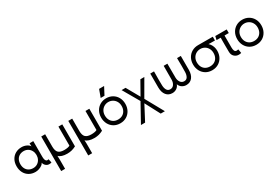

<svg xmlns="http://www.w3.org/2000/svg" viewBox="80 -1891 4806 3319"><g transform="rotate(-30 2482.5 -231.5)"><path d="M439 -235Q439 -281 419 -319.5Q399 -358 362.5 -381Q326 -404 278 -404Q231 -404 194.5 -383.5Q158 -363 137.5 -324.5Q117 -286 117 -235Q117 -183 137.5 -144.5Q158 -106 194.5 -85.5Q231 -65 278 -65Q326 -65 362.5 -88Q399 -111 419 -150Q439 -189 439 -235ZM280 -481Q332 -481 377.5 -459Q423 -437 438 -406L436 -458V-470H510V-161Q510 -125 516.5 -101.5Q523 -78 538.5 -67.5Q554 -57 582 -66L598 7Q586 11 575 12.5Q564 14 551 14Q514 14 485 -11.5Q456 -37 449 -74Q442 -53 415 -33Q388 -13 351.5 -0.5Q315 12 280 12Q208 12 154 -20Q100 -52 71 -108Q42 -164 42 -235Q42 -308 72 -363.5Q102 -419 156 -450Q210 -481 280 -481Z M1089 -470V-31Q1044 -8 1003.5 2.5Q963 13 912 13Q855 13 811 -1Q767 -15 744 -40L747 24V220H669V-470H747Q746 -345 747 -220Q748 -136 784.5 -102Q821 -68 900 -68Q937 -68 967.5 -74Q998 -80 1012 -90V-470Z M1629 -470V-31Q1584 -8 1543.5 2.5Q1503 13 1452 13Q1395 13 1351 -1Q1307 -15 1284 -40L1287 24V220H1209V-470H1287Q1286 -345 1287 -220Q1288 -136 1324.5 -102Q1361 -68 1440 -68Q1477 -68 1507.5 -74Q1538 -80 1552 -90V-470Z M1803 -233Q1803 -180 1824.5 -140.5Q1846 -101 1883.5 -80Q1921 -59 1970 -59Q2019 -59 2056.5 -80Q2094 -101 2115.5 -140.5Q2137 -180 2137 -233Q2137 -283 2115 -322.5Q2093 -362 2054.5 -384.5Q2016 -407 1970 -407Q1924 -407 1885.5 -384.5Q1847 -362 1825 -322.5Q1803 -283 1803 -233ZM1729 -233Q1729 -306 1760.5 -362.5Q1792 -419 1847 -450.5Q1902 -482 1970 -482Q2038 -482 2093 -450.5Q2148 -419 2179.5 -362.5Q2211 -306 2211 -233Q2211 -161 2180 -104Q2149 -47 2094.5 -15Q2040 17 1970 17Q1900 17 1845.5 -15Q1791 -47 1760 -104Q1729 -161 1729 -233ZM2047 -683 1968 -533H1892L1947 -683Z M2462 -143 2273 -470H2352L2500 -208L2648 -470H2727L2538 -143L2739 220H2656L2500 -76L2344 220H2261Z M2920 -442Q2919 -368 2918.5 -312Q2918 -256 2920 -190Q2922 -134 2943.5 -97.5Q2965 -61 3011 -61Q3058 -61 3084.5 -99Q3111 -137 3112 -190Q3113 -283 3113 -470H3187Q3187 -283 3188 -190Q3189 -137 3215.5 -99Q3242 -61 3289 -61Q3335 -61 3356.5 -97.5Q3378 -134 3380 -190Q3382 -256 3381.5 -312Q3381 -368 3380 -442Q3380 -456 3380 -470H3455Q3456 -312 3455 -190Q3454 -94 3409.5 -39.5Q3365 15 3289 15Q3242 15 3203.5 -10.5Q3165 -36 3150 -81Q3135 -36 3096.5 -10.5Q3058 15 3011 15Q2935 15 2890.5 -39.5Q2846 -94 2845 -190Q2844 -312 2845 -470H2920Q2920 -456 2920 -442Z M3639 -233Q3639 -180 3660 -140.5Q3681 -101 3718.5 -80Q3756 -59 3805 -59Q3854 -59 3891.5 -80Q3929 -101 3950 -140.5Q3971 -180 3971 -233Q3971 -283 3949 -322.5Q3927 -362 3889 -384Q3851 -406 3805 -406Q3759 -406 3721 -384Q3683 -362 3661 -322.5Q3639 -283 3639 -233ZM3805 -482Q4018 -482 4100 -481V-406H4008L3938 -410L3949 -425Q3980 -405 4001.5 -375.5Q4023 -346 4034.5 -309.5Q4046 -273 4046 -233Q4046 -161 4015 -104Q3984 -47 3929.5 -15Q3875 17 3805 17Q3735 17 3680.5 -15Q3626 -47 3595 -104Q3564 -161 3564 -233Q3564 -306 3595.5 -362.5Q3627 -419 3682 -450.5Q3737 -482 3805 -482Z M4210 -118 4209 -238Q4209 -279 4209 -317.5Q4209 -356 4210 -398H4127L4143 -470H4371V-398H4286Q4285 -279 4286 -159Q4286 -116 4297.5 -91Q4309 -66 4340 -66Q4355 -66 4372 -71L4385 7Q4364 14 4336 14Q4285 14 4247.5 -21Q4210 -56 4210 -118Z M4518 -233Q4518 -180 4539.5 -140.5Q4561 -101 4598.5 -80Q4636 -59 4685 -59Q4734 -59 4771.5 -80Q4809 -101 4830.5 -140.5Q4852 -180 4852 -233Q4852 -283 4830 -322.5Q4808 -362 4769.5 -384.5Q4731 -407 4685 -407Q4639 -407 4600.5 -384.5Q4562 -362 4540 -322.5Q4518 -283 4518 -233ZM4444 -233Q4444 -306 4475.5 -362.5Q4507 -419 4562 -450.5Q4617 -482 4685 -482Q4753 -482 4808 -450.5Q4863 -419 4894.5 -362.5Q4926 -306 4926 -233Q4926 -161 4895 -104Q4864 -47 4809.5 -15Q4755 17 4685 17Q4615 17 4560.5 -15Q4506 -47 4475 -104Q4444 -161 4444 -233Z"/></g></svg>

Font: Kreadon
Style: Regular
Weight: 400
Designer: kohakuno
Foundry: StudioGnu
Version: Version 1.000;Glyphs 3.1.2 (3151)